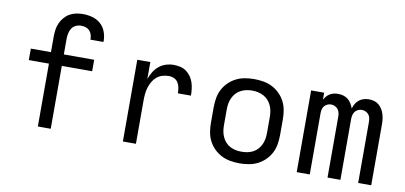

<svg xmlns="http://www.w3.org/2000/svg" viewBox="-70 -969 2540 1203"><g transform="rotate(10 1200.0 -367.5)"><path d="M216 0V-400H88V-473H216V-571Q216 -593 219 -615Q222 -637 231 -657.5Q240 -678 254.5 -695Q269 -712 288 -723Q307 -734 329 -738.5Q351 -743 373 -743Q403 -743 432.5 -735Q462 -727 484.5 -707.5Q507 -688 518 -659Q529 -630 529 -601V-593H446V-597Q446 -611 441.5 -625.5Q437 -640 426.5 -650.5Q416 -661 402 -665Q388 -669 373 -669Q355 -669 339 -661Q323 -653 314 -638.5Q305 -624 301.5 -606.5Q298 -589 298 -571V-473H491V-400H298V0Z M757 0V-520H840V-412Q848 -436 861.5 -458Q875 -480 894 -496Q913 -512 937.5 -520Q962 -528 987 -528Q1008 -528 1029 -523.5Q1050 -519 1067 -507Q1084 -495 1096.5 -477.5Q1109 -460 1115.5 -440Q1122 -420 1124.5 -399Q1127 -378 1127 -357H1044Q1044 -374 1041 -391.5Q1038 -409 1029 -424Q1020 -439 1004 -446.5Q988 -454 970 -454Q949 -454 929 -448Q909 -442 893 -428.5Q877 -415 866.5 -396.5Q856 -378 850 -358Q844 -338 842 -317Q840 -296 840 -276V0Z M1500 8Q1471 8 1441.5 3Q1412 -2 1386 -15Q1360 -28 1338.5 -49Q1317 -70 1303.5 -96Q1290 -122 1285 -151.5Q1280 -181 1280 -210V-310Q1280 -339 1285 -368.5Q1290 -398 1303.5 -424Q1317 -450 1338.5 -471Q1360 -492 1386 -505Q1412 -518 1441.5 -523Q1471 -528 1500 -528Q1529 -528 1558.5 -523Q1588 -518 1614 -505Q1640 -492 1661.5 -471Q1683 -450 1696.5 -424Q1710 -398 1715 -368.5Q1720 -339 1720 -310V-210Q1720 -181 1715 -151.5Q1710 -122 1696.5 -96Q1683 -70 1661.5 -49Q1640 -28 1614 -15Q1588 -2 1558.5 3Q1529 8 1500 8ZM1500 -66Q1519 -66 1537.5 -69.5Q1556 -73 1573 -82Q1590 -91 1602.5 -105Q1615 -119 1623 -136.5Q1631 -154 1634 -172.5Q1637 -191 1637 -210V-310Q1637 -329 1634 -347.5Q1631 -366 1623 -383.5Q1615 -401 1602.5 -415Q1590 -429 1573 -438Q1556 -447 1537.5 -451Q1519 -455 1500 -455Q1481 -455 1462.5 -451Q1444 -447 1427 -438Q1410 -429 1397.5 -415Q1385 -401 1377 -383.5Q1369 -366 1366 -347.5Q1363 -329 1363 -310V-210Q1363 -191 1366 -172.5Q1369 -154 1377 -136.5Q1385 -119 1397.5 -105Q1410 -91 1427 -82Q1444 -73 1462.5 -69.5Q1481 -66 1500 -66Z M1863 0V-520H1946V-475Q1952 -487 1961 -497.5Q1970 -508 1981.5 -515Q1993 -522 2006.5 -525Q2020 -528 2034 -528Q2051 -528 2067 -523.5Q2083 -519 2096.5 -508.5Q2110 -498 2118.5 -483.5Q2127 -469 2133 -453Q2138 -469 2146.5 -483.5Q2155 -498 2167.5 -508Q2180 -518 2196.5 -523Q2213 -528 2229 -528Q2246 -528 2262.5 -523.5Q2279 -519 2292 -508.5Q2305 -498 2314 -483.5Q2323 -469 2328 -453Q2333 -437 2335 -420.5Q2337 -404 2337 -387V0H2254V-387Q2254 -400 2251.5 -412.5Q2249 -425 2241.5 -434.5Q2234 -444 2222 -449.5Q2210 -455 2198 -455Q2185 -455 2173.5 -449.5Q2162 -444 2154.5 -434.5Q2147 -425 2144 -412.5Q2141 -400 2141 -387V0H2059V-387Q2059 -400 2056 -412.5Q2053 -425 2045.5 -434.5Q2038 -444 2026.5 -449.5Q2015 -455 2002 -455Q1990 -455 1978 -449.5Q1966 -444 1958.5 -434.5Q1951 -425 1948.5 -412.5Q1946 -400 1946 -387V0Z"/></g></svg>

Font: Iosevka Fixed Extended
Style: Regular
Weight: 400
Width: 7
Monospace: yes
Designer: Belleve Invis
Foundry: Belleve Invis
Version: Version 24.1.1; ttfautohint (v1.8.4)